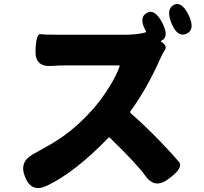

<svg xmlns="http://www.w3.org/2000/svg" viewBox="-20 -890 1040 978"><path d="M836 23Q768 74 720 5Q680 -52 539 -189Q535 -192 532 -188Q362 -12 219 56Q142 93 109 15L108 12Q76 -63 146 -103L240 -156Q274 -176 306 -199Q378 -250 451 -331Q499 -386 537 -447.5Q575 -509 589 -552Q591 -557 586 -557H321Q280 -557 240 -554Q157 -549 161 -634Q164 -719 186 -716Q208 -713 280 -713H614Q681 -713 721 -725Q726 -726 724 -730Q685 -798 726 -823Q767 -849 806 -775Q844 -701 802 -683Q797 -681 801 -678Q833 -655 821 -637.5Q809 -620 792 -582Q728 -438 645 -324Q641 -318 646 -313Q710 -258 793 -173Q868 -94 891.5 -65.5Q915 -37 847 15ZM930 -718Q884 -698 854 -770Q824 -843 865 -865Q905 -886 941 -813Q976 -739 930 -718Z"/></svg>

Font: Resource Han Rounded KR Heavy
Style: Regular
Weight: 900
Designer: Cyano Hao (round all glyphs); Ryoko NISHIZUKA 西塚涼子 (kana, bopomofo & ideographs); Paul D. Hunt (Latin, Greek & Cyrillic)
Foundry: Cyano Hao
Version: 0.990